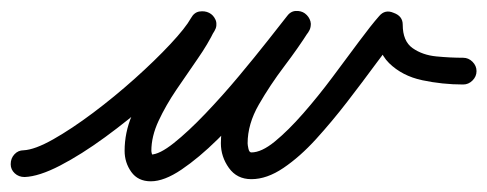

<svg xmlns="http://www.w3.org/2000/svg" viewBox="-36 -304 911 359"><path d="M-16 3Q-16 -8 -9 -15.5Q-2 -23 8 -23Q29 -24 63.5 -43.5Q98 -63 138 -93Q178 -123 216 -157Q254 -191 282.5 -221.5Q311 -252 321 -270Q327 -281 337 -282.5Q347 -284 355 -280Q363 -276 367 -267Q371 -258 365 -247Q353 -222 333.5 -194Q314 -166 294 -136.5Q274 -107 260.5 -78Q247 -49 247 -22Q247 -20 248 -16.5Q249 -13 248 -14Q247 -15 246 -15Q262 -15 289 -36.5Q316 -58 348 -91.5Q380 -125 410.5 -161.5Q441 -198 465 -228.5Q489 -259 500 -273Q507 -283 517 -283.5Q527 -284 534 -279Q542 -273 544.5 -264Q547 -255 541 -245Q522 -215 495.5 -180Q469 -145 448 -108.5Q427 -72 427 -36Q427 -33 428.5 -26Q430 -19 434 -19Q453 -19 478 -39.5Q503 -60 531 -92Q559 -124 585.5 -159.5Q612 -195 635 -226Q658 -257 673 -274Q684 -287 700 -280Q717 -274 717 -258Q717 -227 735.5 -214Q754 -201 780 -198.5Q806 -196 830 -196Q830 -196 830 -196Q830 -196 830 -196Q840 -196 847.5 -188.5Q855 -181 855 -171Q855 -161 847.5 -153.5Q840 -146 830 -146Q791 -146 753.5 -154Q716 -162 691.5 -186Q667 -210 667 -258Q667 -266 676 -267Q685 -268 694 -264Q704 -261 710 -254.5Q716 -248 711 -242Q692 -219 667 -185Q642 -151 613.5 -114Q585 -77 555 -44Q525 -11 494 10Q463 31 434 31Q407 31 392 10Q377 -11 377 -36Q377 -79 398.5 -120Q420 -161 448.5 -199Q477 -237 499 -271Q505 -282 515 -282Q525 -282 533 -277Q541 -272 544 -262.5Q547 -253 540 -243Q525 -223 498.5 -189Q472 -155 439 -116.5Q406 -78 371 -43.5Q336 -9 303.5 13Q271 35 246 35Q222 35 209.5 17.5Q197 0 197 -22Q197 -56 210.5 -88Q224 -120 244.5 -150.5Q265 -181 285.5 -210.5Q306 -240 321 -269Q326 -280 336 -281.5Q346 -283 354 -279Q363 -274 367 -265Q371 -256 365 -246Q351 -222 319.5 -187.5Q288 -153 246.5 -116.5Q205 -80 160.5 -47.5Q116 -15 76.5 5.5Q37 26 10 27Q-1 27 -8.5 20Q-16 13 -16 3Z"/></svg>

Font: FRB American Cursive Semibold
Style: Italic
Weight: 600
Italic angle: -25°
Version: Version 2.0;Modular Font Editor K font №1